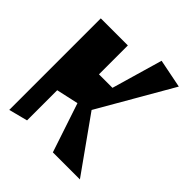

<svg xmlns="http://www.w3.org/2000/svg" viewBox="-195 -816 943 943"><g transform="rotate(45 276.5 -345.0)"><path d="M23.9 4.9V-630.9H211.9V-430.2H305.7L382.3 -694.8L531.7 -665L310.1 -280.8L510.7 1H322.8L237.3 -255.4L122.1 -230V-20.5Z"/></g></svg>

Font: Some Time Later
Style: Regular
Weight: 400
Version: Version 003.300